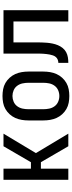

<svg xmlns="http://www.w3.org/2000/svg" viewBox="462 -1030 576 1540"><g transform="rotate(-90 750.0 -260.0)"><path d="M78 0V-520H167V-300H219L347 -520H448L292 -260L448 0H347L219 -220H167V0Z M750 8Q723 8 696 3Q669 -2 645.5 -15.5Q622 -29 603.5 -49.5Q585 -70 574 -94.5Q563 -119 558.5 -146Q554 -173 554 -200V-320Q554 -347 558.5 -374Q563 -401 574 -425.5Q585 -450 603.5 -470.5Q622 -491 645.5 -504.5Q669 -518 696 -523Q723 -528 750 -528Q777 -528 804 -523Q831 -518 854.5 -504.5Q878 -491 896.5 -470.5Q915 -450 926 -425.5Q937 -401 941.5 -374Q946 -347 946 -320V-200Q946 -173 941.5 -146Q937 -119 926 -94.5Q915 -70 896.5 -49.5Q878 -29 854.5 -15.5Q831 -2 804 3Q777 8 750 8ZM750 -72Q774 -72 796 -81.5Q818 -91 832 -110Q846 -129 851 -152.5Q856 -176 856 -200V-320Q856 -344 851 -367.5Q846 -391 832 -410Q818 -429 796 -438.5Q774 -448 750 -448Q726 -448 704 -438.5Q682 -429 668 -410Q654 -391 649 -367.5Q644 -344 644 -320V-200Q644 -176 649 -152.5Q654 -129 668 -110Q682 -91 704 -81.5Q726 -72 750 -72Z M1016 0V-80Q1029 -80 1041.5 -85Q1054 -90 1062.5 -100Q1071 -110 1075.5 -123Q1080 -136 1082.5 -149Q1085 -162 1086.5 -175.5Q1088 -189 1089 -202.5Q1090 -216 1090 -229Q1090 -242 1090 -256V-520H1438V0H1348V-440H1180V-258Q1180 -236 1179.5 -214Q1179 -192 1177 -170Q1175 -148 1170.5 -126Q1166 -104 1157.5 -83.5Q1149 -63 1135 -45.5Q1121 -28 1101.5 -17.5Q1082 -7 1060 -3.5Q1038 0 1016 0Z"/></g></svg>

Font: Iosevka Medium
Style: Regular
Weight: 500
Monospace: yes
Designer: Belleve Invis
Foundry: Belleve Invis
Version: Version 32.5.0; ttfautohint (v1.8.4)